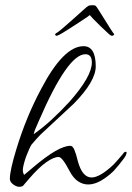

<svg xmlns="http://www.w3.org/2000/svg" viewBox="-20 -699 508 740"><path d="M55 21Q43 21 30.5 11.5Q18 2 18 -10Q18 -42 43 -124Q81 -249 139 -357Q225 -521 302 -521Q349 -521 349 -443Q349 -386 265 -300L136 -180Q129 -173 120.5 -163.5Q112 -154 101 -141Q94 -130 80 -94Q68 -58 68 -44Q68 -33 73 -25Q75 -27 84.5 -34.5Q94 -42 110 -56Q206 -137 251 -137Q260 -137 266.5 -122Q273 -107 280 -78Q297 -15 333 -15Q365 -15 418 -65Q427 -75 436.5 -85.5Q446 -96 454 -106Q459 -114 464 -114Q470 -114 467 -106Q466 -102 463 -96.5Q460 -91 458 -89Q438 -62 418 -40Q393 -16 368 -2Q343 12 320 12Q299 12 280.5 -0.5Q262 -13 248 -40Q220 -94 206 -94Q187 -94 158 -73.5Q129 -53 92 -10L68 18Q61 21 55 21ZM110 -182Q143 -205 177.5 -236.5Q212 -268 247 -306Q334 -404 334 -458Q334 -490 309 -490Q241 -490 131 -236Q110 -190 110 -182ZM199 -561Q195 -561 193 -564Q191 -567 196 -571Q203 -574 221.5 -590Q240 -606 262 -625.5Q284 -645 300.5 -660Q317 -675 320 -676Q325 -679 337 -679Q346 -679 349 -676Q351 -675 360.5 -660Q370 -645 382.5 -625Q395 -605 405 -589Q415 -573 417 -571Q420 -570 420 -567Q419 -563 414.5 -561.5Q410 -560 406 -563Q405 -563 393 -574Q381 -585 366 -599.5Q351 -614 339.5 -626Q328 -638 326 -641Q322 -637 303.5 -625Q285 -613 263 -598.5Q241 -584 223.5 -573.5Q206 -563 204 -563Q200 -561 199 -561Z"/></svg>

Font: Lavishly Yours
Style: Regular
Weight: 400
Designer: Robert E. Leuschke
Foundry: Robert E. Leuschke
Version: Version 1.010; ttfautohint (v1.8.3)